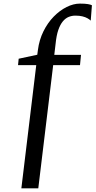

<svg xmlns="http://www.w3.org/2000/svg" viewBox="-20 -844 517 1038"><path d="M185 -574Q192 -628.5 214.8 -674.5Q237.5 -720.5 270.2 -754Q303 -787.5 340 -806Q377 -824.5 412 -824.5Q440 -824.5 455.5 -821.8Q471 -819 477 -815.5L470.5 -732.5Q464 -739 453 -745.2Q442 -751.5 425.8 -755.5Q409.5 -759.5 387.5 -759.5Q368.5 -759.5 351.2 -752.5Q334 -745.5 319.8 -728.5Q305.5 -711.5 295.2 -682Q285 -652.5 280.5 -606.5L273.5 -547.5H418L412.5 -492H267.5L187 174H95.5L176 -492H77.5L81 -526.5L181.5 -548Z"/></svg>

Font: Merriweather 60pt
Style: Italic
Weight: 400
Italic angle: -7.8°
Version: Version 2.101